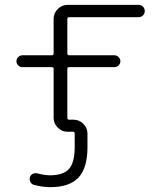

<svg xmlns="http://www.w3.org/2000/svg" viewBox="-20 -565 666 792"><path d="M288.1 42V-13.7Q288.1 -21.5 281.2 -21.5H258.8Q235.4 -21.5 218.3 -38.6Q201.2 -55.7 201.2 -79.1V-281.2Q201.2 -288.1 193.4 -288.1H72.3Q62.5 -288.1 55.2 -295.4Q47.9 -302.7 47.9 -312.5Q47.9 -322.3 55.2 -329.6Q62.5 -336.9 72.3 -336.9H193.4Q201.2 -336.9 201.2 -343.8V-487.3Q201.2 -510.7 218.3 -527.8Q235.4 -544.9 258.8 -544.9H551.8Q562.5 -544.9 569.8 -537.6Q577.1 -530.3 577.1 -519.5Q577.1 -508.8 569.8 -501.5Q562.5 -494.1 551.8 -494.1H265.6Q257.8 -494.1 257.8 -486.3V-343.8Q257.8 -336.9 265.6 -336.9H452.1Q461.9 -336.9 469.2 -329.6Q476.6 -322.3 476.6 -312.5Q476.6 -302.7 469.2 -295.4Q461.9 -288.1 452.1 -288.1H265.6Q257.8 -288.1 257.8 -281.2V-78.1Q257.8 -71.3 265.6 -71.3H283.2Q306.6 -71.3 323.7 -54.2Q340.8 -37.1 340.8 -13.7V42Q340.8 127.9 303.7 167.5Q266.6 207 187.5 207Q154.3 207 119.1 197.3Q109.4 194.3 105 185.1Q100.6 175.8 103.5 166Q106.4 156.2 115.7 151.9Q125 147.5 134.8 150.4Q160.2 157.2 184.6 158.2Q241.2 158.2 264.6 131.8Q288.1 105.5 288.1 42Z"/></svg>

Font: irohamaru Light
Style: Regular
Weight: 200
Designer: [Source Han Sans]
Ryoko NISHIZUKA  (kana & ideographs); Paul D. Hunt (Latin, Greek & Cyrillic); Wenlong ZHANG  (bopomofo
Version: Version 1.01